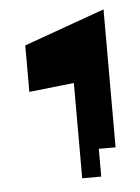

<svg xmlns="http://www.w3.org/2000/svg" viewBox="-40 -745 367 502"><g transform="rotate(-5 143.5 -494.5)"><path d="M38 -514 156 -527V-277H206V-350H250V-712L38 -636Z"/></g></svg>

Font: Digital Distortion
Style: Regular
Weight: 400
Version: Version 1